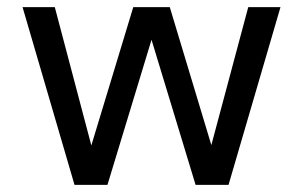

<svg xmlns="http://www.w3.org/2000/svg" viewBox="-20 -516 846 536"><path d="M188 0 43 -496H133L235 -110L352 -496H454L570 -111L673 -496H763L618 0H526L403 -405L280 0Z"/></svg>

Font: HostGroteskRegular
Style: Regular
Weight: 400
Designer: Doukan Karapınar based on Poppins by Indian Type Foundry, Jonny Pinhorn
Foundry: Element Type
Version: Version 1.001; ttfautohint (v1.8.4.7-5d5b)